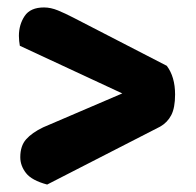

<svg xmlns="http://www.w3.org/2000/svg" viewBox="-20 -541 524 513"><path d="M306.7 -291.4 33 -418.7Q32 -424.5 31.2 -431.6Q30.5 -438.8 30.5 -445.1Q30.5 -475 45.8 -498.1Q61.1 -521.1 97.6 -521.1Q115.5 -521.1 135 -513.1Q154.6 -505 176 -493.9L425.6 -365.2Q447.8 -335.7 447.8 -288.6Q447.8 -253.1 437.6 -233.4Q427.4 -213.8 408 -202.7L106 -47.9Q64.7 -59 49.5 -78.6Q34.2 -98.2 34.2 -120.9Q34.2 -151.3 49.9 -168.9Q65.6 -186.5 95.3 -200.8Z"/></svg>

Font: Baloo Bhaijaan 2
Style: Regular
Weight: 400
Designer: Sanskriti Dholi, Noopur Datye and Ek Type
Foundry: Ek Type
Version: Version 1.701